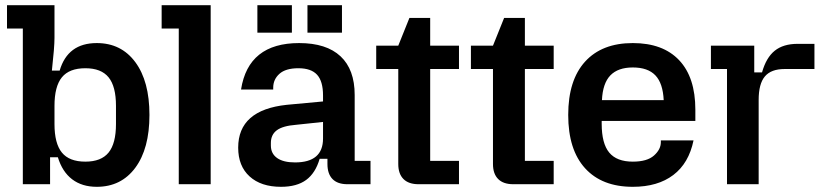

<svg xmlns="http://www.w3.org/2000/svg" viewBox="-20 -710 3186 740"><path d="M203 -104H173V0H68V-600H7V-690H190V-564Q190 -528 180 -438H210Q241 -544 353 -544Q447 -544 501.5 -470.5Q556 -397 556 -267Q556 -137 501.5 -63.5Q447 10 353 10Q296 10 258 -19Q220 -48 203 -104ZM309 -87Q370 -87 398.5 -122Q427 -157 427 -232V-302Q427 -377 398.5 -412Q370 -447 309 -447Q247 -447 218.5 -412Q190 -377 190 -302V-232Q190 -157 218.5 -122Q247 -87 309 -87Z M669 -600H603V-690H792V0H669Z M898 -141Q898 -286 1085 -306L1225 -319V-342Q1225 -397 1202 -422Q1179 -447 1130 -447Q1081 -447 1057 -425.5Q1033 -404 1033 -372V-365H909Q937 -544 1133 -544Q1238 -544 1292.5 -493Q1347 -442 1347 -344V-90H1408V0H1319Q1281 0 1261.5 -20Q1242 -40 1242 -78V-98H1212Q1196 -43 1160 -16.5Q1124 10 1063 10Q986 10 942 -30Q898 -70 898 -141ZM1117 -84Q1225 -84 1225 -176V-240L1121 -229Q1070 -225 1047 -208Q1024 -191 1024 -159V-149Q1024 -118 1048 -101Q1072 -84 1117 -84ZM972 -690H1105V-584H972ZM1165 -690H1298V-584H1165Z M1515 -78V-444H1430V-534H1515L1558 -641H1638V-534H1749V-444H1638V-90H1749V0H1593Q1555 0 1535 -20Q1515 -40 1515 -78Z M1880 -78V-444H1795V-534H1880L1923 -641H2003V-534H2114V-444H2003V-90H2114V0H1958Q1920 0 1900 -20Q1880 -40 1880 -78Z M2170 -267Q2170 -401 2235 -472.5Q2300 -544 2419 -544Q2535 -544 2597.5 -478Q2660 -412 2660 -287V-244H2299V-233Q2299 -157 2328 -122Q2357 -87 2419 -87Q2474 -87 2500.5 -110.5Q2527 -134 2527 -162V-169H2653Q2635 -81 2575 -35.5Q2515 10 2419 10Q2300 10 2235 -61.5Q2170 -133 2170 -267ZM2538 -324Q2535 -389 2506 -419.5Q2477 -450 2419 -450Q2362 -450 2332.5 -419.5Q2303 -389 2300 -324Z M2782 -444H2720V-534H2887V-431H2917Q2933 -488 2966 -514.5Q2999 -541 3054 -541H3119V-444H3004Q2952 -444 2928 -415.5Q2904 -387 2904 -325V0H2782Z"/></svg>

Font: Mozilla Headline BETA SemiBold
Style: Regular
Weight: 600
Designer: Studio DRAMA
Foundry: Studio DRAMA
Version: Version 0.100